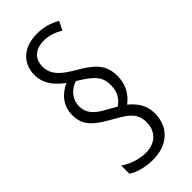

<svg xmlns="http://www.w3.org/2000/svg" viewBox="-233 -803 809 809"><g transform="rotate(-45 171.0 -399.0)"><path d="M43 -412C43 -353 75 -323 136 -288C204 -249 244 -230 244 -169C244 -117 209 -80 150 -80C111 -80 66 -96 39 -116V-67C67 -49 108 -38 151 -38C240 -38 295 -91 295 -171C295 -217 275 -249 238 -280C271 -304 295 -342 295 -395C295 -465 255 -497 185 -537C132 -569 99 -596 99 -646C99 -693 131 -719 181 -719C213 -719 241 -708 266 -693L285 -732C254 -750 221 -760 180 -760C100 -760 50 -714 50 -644C50 -593 79 -557 122 -525C78 -506 43 -468 43 -412ZM90 -417C90 -463 120 -490 155 -503C227 -460 248 -435 248 -387C248 -344 228 -317 204 -302L160 -327C116 -351 90 -375 90 -417Z"/></g></svg>

Font: Noto Sans Display Condensed Light
Style: Regular
Weight: 300
Width: 3
Designer: Monotype Design Team
Foundry: Monotype Imaging Inc.
Version: Version 1.900